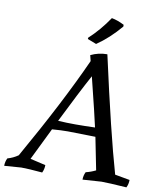

<svg xmlns="http://www.w3.org/2000/svg" viewBox="-106 -966 884 1055"><g transform="rotate(10 336.0 -439.0)"><path d="M682 -31Q682 -8 672 12Q569 5 532 5L427 12Q427 -11 437 -31Q466 -38 492 -51Q461 -210 456 -232Q339 -235 301.5 -235Q264 -235 214 -231L126 -51L212 -31Q212 -8 202 12Q122 5 85 5L-10 12Q-10 -11 0 -31Q32 -40 59 -59Q246 -389 358 -637L350 -669Q393 -690 442 -690Q536 -265 599 -46ZM239 -283Q286 -280 335.5 -280Q385 -280 445 -282Q433 -339 379 -556Q326 -459 239 -283ZM432 -890Q465 -884 502 -865V-855Q439 -781 371 -735L322 -754V-761Q383 -817 432 -890Z"/></g></svg>

Font: Kotta One
Style: Regular
Weight: 400
Designer: Ania Kruk
Foundry: Ania Kruk
Version: Version 1.001